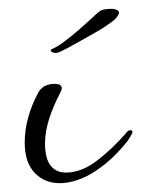

<svg xmlns="http://www.w3.org/2000/svg" viewBox="-20 -407 320 435"><path d="M115 8Q81 8 58.5 -15.5Q36 -39 36 -84Q36 -139 66 -196Q77 -217 104 -217Q120 -217 120 -207Q120 -204 117 -198Q82 -131 82 -83Q82 -48 94.5 -32Q107 -16 129 -16Q164 -16 199 -42.5Q234 -69 267 -107Q270 -112 276 -112Q280 -112 280 -108Q280 -105 276.5 -99.5Q273 -94 270 -89Q257 -72 239 -54Q221 -36 197 -20Q178 -7 156.5 0.5Q135 8 115 8ZM111 -288Q107 -286 100.5 -288Q94 -290 95 -294L98 -296Q110 -301 126 -313Q142 -325 158 -339Q174 -353 185.5 -363.5Q197 -374 200 -377Q208 -384 215.5 -385.5Q223 -387 233 -387Q240 -387 245.5 -384Q251 -381 249 -376Q248 -372 243 -366Q238 -360 217 -346Q216 -345 200.5 -336Q185 -327 165.5 -316Q146 -305 130 -296.5Q114 -288 111 -288Z"/></svg>

Font: Lavishly Yours
Style: Regular
Weight: 400
Designer: Robert E. Leuschke
Foundry: Robert E. Leuschke
Version: Version 1.010; ttfautohint (v1.8.3)